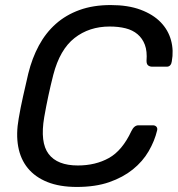

<svg xmlns="http://www.w3.org/2000/svg" viewBox="-20 -730 705 760"><path d="M54 -261Q61 -303 71.5 -349.5Q82 -396 92 -439Q107 -500 134 -550Q161 -600 201 -635.5Q241 -671 295 -690.5Q349 -710 418 -710Q487 -710 536.5 -691.5Q586 -673 616 -642Q646 -611 657 -570.5Q668 -530 660 -487Q659 -478 654 -472Q649 -466 640 -466H583Q573 -466 566.5 -471Q560 -476 560 -489Q563 -527 553.5 -552.5Q544 -578 524.5 -594.5Q505 -611 477 -618Q449 -625 414 -625Q333 -625 275 -579.5Q217 -534 191 -434Q170 -352 155 -266Q138 -166 172.5 -120.5Q207 -75 288 -75Q358 -75 411 -104.5Q464 -134 500 -211Q511 -234 528 -234H585Q594 -234 599 -228.5Q604 -223 602 -214Q592 -172 568.5 -131.5Q545 -91 506 -59.5Q467 -28 412.5 -9Q358 10 284 10Q216 10 167.5 -9.5Q119 -29 90 -64.5Q61 -100 52 -150Q43 -200 54 -261Z"/></svg>

Font: SVN-Rubik
Style: Italic
Weight: 400
Italic angle: -12°
Designer: Hubert and Fischer
Foundry: Hubert & Fischer
Version: Version 2.101; ttfautohint (v1.8.3)